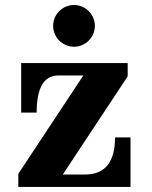

<svg xmlns="http://www.w3.org/2000/svg" viewBox="-20 -737 600 757"><path d="M494.6 0H52.2V-51.8L308.6 -439.5H210.4Q124.5 -439.5 124.5 -293H63.5V-488.3H483.4V-436L227.5 -48.8H314.5Q433.6 -48.8 433.6 -195.3H494.6ZM272 -552.7Q255.4 -552.7 240.2 -559.1Q225.1 -565.4 213.6 -576.9Q202.1 -588.4 195.8 -603.5Q189.5 -618.7 189.5 -635.3Q189.5 -651.4 195.8 -666.5Q202.1 -681.6 213.6 -693.1Q225.1 -704.6 240.2 -710.9Q255.4 -717.3 272 -717.3Q288.1 -717.3 303.2 -710.9Q318.4 -704.6 329.8 -693.1Q341.3 -681.6 347.7 -666.5Q354 -651.4 354 -635.3Q354 -618.7 347.7 -603.5Q341.3 -588.4 329.8 -576.9Q318.4 -565.4 303.2 -559.1Q288.1 -552.7 272 -552.7Z"/></svg>

Font: Munson
Style: Bold
Weight: 700
Designer: Paul James MIller
Foundry: High-Logic / Made with FontCreator
Version: Version 2.10;May 5, 2019;FontCreator 11.5.0.2430 64-bit